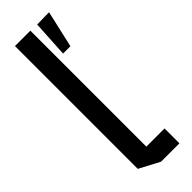

<svg xmlns="http://www.w3.org/2000/svg" viewBox="-253 -762 776 776"><g transform="rotate(-45 134.5 -374.0)"><path d="M133 0 46 -46V-748H134V0ZM134 0V-85H238V0ZM162 -589 171 -746 220 -747H240L204 -589Z"/></g></svg>

Font: Foldit
Style: Regular
Weight: 400
Version: Version 1.003